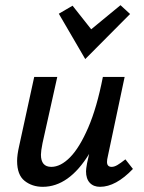

<svg xmlns="http://www.w3.org/2000/svg" viewBox="-20 -715 556 741"><path d="M493 -63Q427 6 366 6Q341 6 326.5 -9.5Q312 -25 312 -54Q312 -63 316 -85L324 -121Q246 6 145 6Q104 6 75 -17Q46 -40 46 -94Q46 -117 54 -152L112 -418H201L144 -162Q138 -132 138 -118Q138 -71 178 -71Q214 -71 250.5 -108Q287 -145 320.5 -222.5Q354 -300 377 -418H461L396 -111Q393 -99 393 -90Q393 -71 411 -71Q421 -71 433 -78Q445 -85 464 -100ZM207 -662 260 -693 332 -602 445 -695 482 -661 309 -487Z"/></svg>

Font: Ysabeau Semibold
Style: Italic
Weight: 600
Italic angle: -12°
Designer: Christian Thalmann (Catharsis Fonts)
Version: Version 0.003